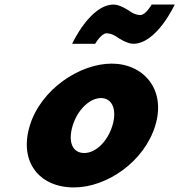

<svg xmlns="http://www.w3.org/2000/svg" viewBox="-20 -807 786 842"><path d="M496.9 -642C496.9 -642 536 -615 564.4 -615C667.6 -615 746.2 -787 746.2 -787H645.2C645.2 -787 619 -741 595.6 -741C569.4 -741 546.1 -760 546.1 -760C546.1 -760 506.9 -787 478.5 -787C375 -787 296.4 -615 296.4 -615H397.4C397.4 -615 423.9 -661 447.3 -661C473.5 -661 496.9 -642 496.9 -642ZM110.7 -256C159.6 -416 329.8 -528 470 -528C608 -528 709.8 -416 660.9 -256C612.6 -98 449 15 304 15C151.8 15 62.3 -98 110.7 -256ZM298.7 -256C277.3 -186 297 -136 349.4 -136C399.7 -136 451.5 -186 472.9 -256C494.6 -327 471.2 -377 423.1 -377C374.3 -377 320.4 -327 298.7 -256Z"/></svg>

Font: Hussar
Style: BdSuprConOblThree
Weight: 700
Foundry: Cannot Into Space Fonts
Version: Version 2.00